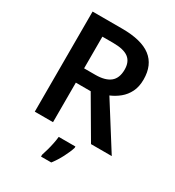

<svg xmlns="http://www.w3.org/2000/svg" viewBox="-218 -839 1079 1186"><g transform="rotate(30 321.5 -246.5)"><path d="M300 -714Q438 -714 505 -662.5Q572 -611 572 -508Q572 -456 553.5 -419Q535 -382 504.5 -357Q474 -332 438 -317L638 0H490L325 -282H219V0H89V-714ZM296 -610H219V-384H299Q369 -384 404.5 -412.5Q440 -441 440 -502Q440 -558 405.5 -584Q371 -610 296 -610ZM414 71Q404 103 382.5 144.5Q361 186 334 221H261V208Q267 190 274.5 163.5Q282 137 287.5 109.5Q293 82 295 61H414Z"/></g></svg>

Font: Noto Sans Cherokee SemiBold
Style: Regular
Weight: 600
Designer: Monotype Design Team
Foundry: Monotype Imaging Inc.
Version: Version 2.001; ttfautohint (v1.8.4.7-5d5b)